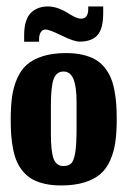

<svg xmlns="http://www.w3.org/2000/svg" viewBox="-20 -559 389 586"><path d="M99.3 -431.7V-440.7Q99.3 -452.3 104.5 -460.7Q109.7 -469 119.3 -469Q130.3 -469 168 -450.5Q205.7 -432 223 -432Q259.7 -432 277.3 -451.5Q295 -471 295 -519V-539.3H249.3V-530.7Q249.3 -517 243.8 -509.5Q238.3 -502 227.3 -502Q218.7 -502 207 -507.8Q195.3 -513.7 184.7 -520.7Q174 -527.7 158 -533.5Q142 -539.3 126 -539.3Q111.7 -539.3 99.7 -535.3Q87.7 -531.3 76.8 -522.2Q66 -513 59.8 -495.2Q53.7 -477.3 53.7 -452.3V-431.7ZM135.3 -151V-234.7Q135.3 -295 143.8 -317.8Q152.3 -340.7 173.7 -340.7Q195 -340.7 204.3 -317.3Q213.7 -294 213.7 -246.3V-166Q213.7 -117 209.5 -92.5Q205.3 -68 197.3 -60.2Q189.3 -52.3 173.7 -52.3Q152.3 -52.3 143.8 -74Q135.3 -95.7 135.3 -151ZM166.7 7Q207.3 7 237.2 -2.2Q267 -11.3 286 -27.5Q305 -43.7 316.3 -69.5Q327.7 -95.3 332 -125Q336.3 -154.7 336.3 -194.7Q336.3 -221.7 334.7 -243Q333 -264.3 328.7 -286Q324.3 -307.7 317.2 -323.8Q310 -340 298.2 -354.3Q286.3 -368.7 270.3 -377.7Q254.3 -386.7 232 -391.8Q209.7 -397 181.7 -397Q141 -397 111.2 -387.7Q81.3 -378.3 62.5 -362Q43.7 -345.7 32.3 -319.5Q21 -293.3 16.8 -263.7Q12.7 -234 12.7 -194Q12.7 -167 14.3 -145.5Q16 -124 20.3 -102.5Q24.7 -81 31.8 -65Q39 -49 50.8 -35Q62.7 -21 78.7 -12Q94.7 -3 116.8 2Q139 7 166.7 7Z"/></svg>

Font: Jomhuria
Style: Regular
Weight: 400
Designer: Arabic design by Kourosh Beigpour, Latin design by Eben Sorkin, engineering by Lasse Fister and Khaled Hosney
Version: Version 1.0010